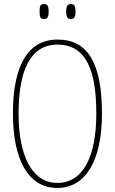

<svg xmlns="http://www.w3.org/2000/svg" viewBox="-20 -921 570 951"><path d="M331 -827C347 -827 354 -835 354 -863C354 -893 347 -901 331 -901C315 -901 308 -893 308 -863C308 -835 315 -827 331 -827ZM198 -827C214 -827 221 -835 221 -863C221 -893 214 -901 198 -901C181 -901 176 -893 176 -863C176 -835 181 -827 198 -827ZM264 10C404 10 485 -125 485 -358C485 -610 414 -725 265 -725C118 -725 44 -596 44 -359C44 -137 116 10 264 10ZM264 -15C137 -15 72 -153 72 -358C72 -574 131 -700 265 -700C406 -700 457 -574 457 -358C457 -146 392 -15 264 -15Z"/></svg>

Font: Noto Serif Devanagari ExtraCondensed Thin
Style: Regular
Weight: 100
Width: 2
Designer: Universal Thirst, Indian Type Foundry and the Monotype Design Team
Foundry: Monotype Imaging Inc.
Version: Version 2.004